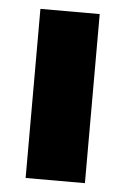

<svg xmlns="http://www.w3.org/2000/svg" viewBox="-43 -537 372 570"><g transform="rotate(5 143.0 -252.0)"><path d="M54.7 -503.9H231.4V0H54.7Z"/></g></svg>

Font: Wanted Sans Black
Style: Regular
Weight: 900
Designer: Original Design by Kil Hyung-jin and Kang Hanbin, Wanted Lab, Inc; Hangeul from Source Han Sans by Jang Soo-young and Ka
Foundry: Wanted Lab, Inc.
Version: Version 1.003